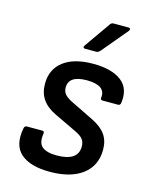

<svg xmlns="http://www.w3.org/2000/svg" viewBox="-108 -769 675 852"><g transform="rotate(15 229.0 -342.5)"><path d="M203 12Q113 12 69.5 -26Q26 -64 41 -144Q43 -156 54 -156H124Q135 -156 133 -144Q126 -101 147 -83.5Q168 -66 214 -66Q312 -66 312 -133Q312 -153 302 -166Q292 -179 267 -191L164 -240Q122 -260 102 -289.5Q82 -319 82 -360Q82 -427 130.5 -464Q179 -501 267 -501Q352 -501 396.5 -467Q441 -433 431 -365Q429 -354 420 -354H348Q338 -354 339 -365Q343 -394 322 -408.5Q301 -423 259 -423Q175 -423 175 -368Q175 -349 186.5 -336Q198 -323 226 -310L324 -262Q367 -241 387 -213Q407 -185 407 -144Q407 -70 353 -29Q299 12 203 12ZM213 -556Q208 -556 206 -559.5Q204 -563 208 -569L290 -686Q296 -697 307 -697H376Q382 -697 383.5 -693Q385 -689 381 -683L283 -566Q274 -556 266 -556Z"/></g></svg>

Font: Sofia Sans Medium
Style: Italic
Weight: 500
Italic angle: -9°
Version: Version 4.101